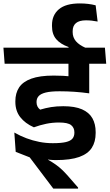

<svg xmlns="http://www.w3.org/2000/svg" viewBox="-40 -916 639 1119"><path d="M315 -544.5H569L562 -638H308ZM479.5 -577H359.5V-471.5L479.5 -471ZM579 -544.5 571.5 -638H-20L-13 -544.5ZM359 -571V-402L480 -375.5V-571ZM415 183V177L357 110.5Q339 90 322 73.8Q305 57.5 285.2 43.5Q265.5 29.5 240 15V-9.5L51.5 -31L133 1L270.5 183ZM43.5 -143.5 51.5 -31 150 -6.5Q179.5 2 214.8 9.5Q250 17 286 17Q371 17 421.8 -1.2Q472.5 -19.5 495 -54.5Q517.5 -89.5 517.5 -140.5V-146.5Q517.5 -193 498.5 -226.8Q479.5 -260.5 438 -278.8Q396.5 -297 329 -297Q289.5 -297 257.5 -291.8Q225.5 -286.5 194 -277Q183.5 -285 178.2 -295.8Q173 -306.5 173 -320V-322.5Q173 -342 185.2 -355.8Q197.5 -369.5 226.8 -376.8Q256 -384 307.5 -384Q352 -384 394.5 -381Q437 -378 480 -372V-456Q428 -465 378.5 -470.2Q329 -475.5 273 -475.5Q191.5 -475.5 142.2 -457.5Q93 -439.5 71.2 -406.2Q49.5 -373 49.5 -326.5V-322.5Q49.5 -270 77.8 -233.5Q106 -197 157.5 -174Q193 -187 229 -194.5Q265 -202 304 -202Q355.5 -202 374.5 -186.8Q393.5 -171.5 393.5 -145V-142Q393.5 -121.5 382.2 -108Q371 -94.5 343.8 -88Q316.5 -81.5 267.5 -81.5Q227.5 -81.5 189.2 -89Q151 -96.5 114.2 -110.2Q77.5 -124 43.5 -143.5ZM461.5 -627.5V-636Q421 -653.5 402.2 -676Q383.5 -698.5 383.5 -728.5V-734.5Q383.5 -765.5 402.8 -781.5Q422 -797.5 461 -797.5Q478 -797.5 494 -795.8Q510 -794 529 -790.5L517.5 -885Q497 -890.5 474 -893.2Q451 -896 425 -896Q343.5 -896 303.2 -862Q263 -828 263 -769.5V-764Q263 -716.5 287.5 -687.8Q312 -659 359.5 -642V-627.5Z"/></svg>

Font: Anek Devanagari Medium SemiBold
Style: Regular
Weight: 600
Version: Version 1.003